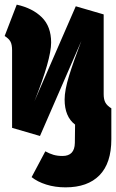

<svg xmlns="http://www.w3.org/2000/svg" viewBox="-20 -572 499 826"><path d="M459 -106V27Q459 130 408 182Q357 234 262 234Q217 234 179 222Q141 210 116 190L175 79Q193 89 210 94Q227 99 249 99Q301 99 302 43L303 -36Q258 -70 258 -144Q258 -184 277 -245.5Q296 -307 330 -396L152 13L32 -22V-356Q32 -380 25 -393Q18 -406 0 -417L52 -552Q120 -537 160 -497.5Q200 -458 200 -389Q200 -317 128 -136L306 -545L426 -510V-167Q426 -144 433.5 -130.5Q441 -117 459 -106Z"/></svg>

Font: Fira Sans Extra Condensed Black
Style: Regular
Weight: 900
Width: 1
Designer: Carrois Corporate & Edenspiekermann AG
Foundry: Carrois Corporate GbR & Edenspiekermann AG
Version: Version 4.203